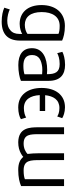

<svg xmlns="http://www.w3.org/2000/svg" viewBox="722 -1305 791 2275"><g transform="rotate(90 1117.5 -167.5)"><path d="M381 -97C358 -80 319 -66 274 -66C183 -66 123 -132 123 -266C123 -393 178 -479 286 -479C332 -479 361 -474 381 -465ZM461 -10V-508C426 -524 370 -541 287 -541C128 -541 40 -426 40 -265C40 -94 134 -5 262 -5C320 -5 363 -23 382 -35V-2C382 47 367 84 336 107C311 130 274 142 223 142C173 141 121 127 92 112C84 134 77 155 71 177C110 195 167 208 236 208C383 208 461 137 461 -10Z M860 -62C835 -54 802 -49 760 -49C681 -49 632 -77 632 -152C632 -237 697 -262 775 -272C788.2 -273.1 800.2 -273.5 811.2 -273.5C830.2 -273.5 846.1 -272.3 860 -271ZM551 -151C551 -43 625 11 751 11C832 11 903 -4 938 -20V-348C938 -487 864 -543 748 -543C677 -543 619 -525 594 -511L610 -450C633 -463 675 -479 739 -479C837 -479 859 -424 859 -328C842 -330 826 -331 809 -331C668.5 -331 551 -280.3 551 -151Z M1295 -243V-307H1108C1118 -404 1161 -476 1260 -476C1311 -476 1341 -462 1360 -450L1380 -509C1359 -523 1310 -542 1251 -542C1104 -542 1022 -427 1022 -265C1022 -101.4 1104.6 12 1251.2 12C1252.4 12 1253.7 12 1255 12C1315 12 1367 -3 1392 -20C1386 -40 1379 -61 1373 -82C1352 -68 1310 -55 1262 -55C1159 -55 1113 -132 1107 -243Z M1488 -531V-227C1488 -120 1495 9 1665 12C1693 12 1718 9 1741 3C1785 -9 1819 -30 1839 -48C1870 -9 1918 12 1992 12C2083 12 2140 -3 2185 -22V-531H2103V-67C2082 -58 2049 -52 1999 -52C1878 -52 1877 -130.4 1877 -255.8L1877 -262V-531H1796V-233C1796 -186 1799 -140 1804 -98C1781 -76 1740 -52 1681 -52C1571 -52 1570 -133.1 1570 -235.5C1570 -237.3 1570 -239.2 1570 -241V-531Z"/></g></svg>

Font: Repo
Style: Regular
Weight: 400
Designer: Stefan Peev
Foundry: Context Ltd
Version: Version 0.000